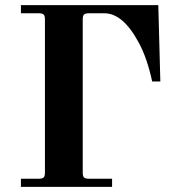

<svg xmlns="http://www.w3.org/2000/svg" viewBox="-20 -732 688 752"><path d="M62 0H419V-32H328C318.7 -32 312.3 -33.7 309 -37C305.7 -40.3 304 -46.7 304 -56V-656C304 -665.3 305.7 -671.7 309 -675C312.3 -678.3 318.7 -680 328 -680H389C437.7 -680 482.7 -641.3 524 -564C545.3 -524.7 562.7 -474.3 576 -413H608L600 -712H62V-680H132C141.3 -680 147.7 -678.3 151 -675C154.3 -671.7 156 -665.3 156 -656V-56C156 -46.7 154.3 -40.3 151 -37C147.7 -33.7 141.3 -32 132 -32H62Z"/></svg>

Font: Km Standard TT
Style: Bold
Weight: 700
Designer: Alexey Kryukov <alexios@thessalonica.org.ru>
Version: Version 2.0.2